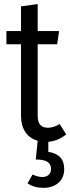

<svg xmlns="http://www.w3.org/2000/svg" viewBox="-20 -677 342 933"><path d="M214.8 61Q292 72.3 292 144Q292 187.5 263.7 211.7Q235.4 235.8 190.9 235.8Q145.5 235.8 113.8 213.9L138.2 170.9Q163.6 183.1 186 183.1Q204.6 183.1 216.3 172.9Q228 162.6 228 144Q228 120.6 210.4 109.4Q192.9 98.1 153.8 98.1L163.1 6.8Q123.5 -4.4 102.8 -35.9Q82 -67.4 82 -115.2V-461.9H11.2V-525.9H82V-646L163.1 -657.2V-525.9H267.1L257.8 -461.9H163.1V-113.8Q163.1 -56.2 212.9 -56.2Q240.2 -56.2 270 -74.2L301.8 -23.9Q262.7 7.8 214.8 12.2Z"/></svg>

Font: Fira Sans Compressed Book
Style: Regular
Weight: 350
Width: 1
Designer: Carrois Corporate & Edenspiekermann AG
Foundry: Carrois Corporate GbR & Edenspiekermann AG
Version: Version 4.203;PS 004.203;hotconv 1.0.88;makeotf.lib2.5.64775